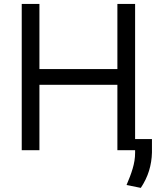

<svg xmlns="http://www.w3.org/2000/svg" viewBox="-20 -747 816 955"><path d="M88.1 -727.3H176.1V-403.4H563.9V-727.3H652V-55.4H735.8V11.4Q734.7 58.6 721.4 102.1Q708.1 145.6 680.4 187.5L609.4 173.3Q618.6 152 626.2 131.9Q633.9 111.9 639.7 92.2Q645.6 72.4 648.8 52.7Q652 33 652 12.8V0H563.9V-325.3H176.1V0H88.1Z"/></svg>

Font: Fast_Sans-Dotted
Style: Regular
Weight: 400
Version: Version 3.018